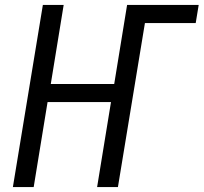

<svg xmlns="http://www.w3.org/2000/svg" viewBox="-20 -755 822 775"><path d="M32 0 153 -735H237L185 -416H441L493 -735H782L770 -662H565L456 0H372L428 -343H172L116 0Z"/></svg>

Font: Iosevka Custom Oblique
Style: Regular
Weight: 400
Italic angle: -9°
Designer: Belleve Invis
Foundry: Belleve Invis
Version: Version 27.0.1